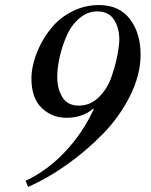

<svg xmlns="http://www.w3.org/2000/svg" viewBox="-20 -726 596 758"><path d="M91 12 81 -12Q169 -54 238.5 -128.5Q308 -203 350 -295L348 -297Q306 -261 242 -261Q185 -261 144.5 -300Q104 -339 104 -417Q104 -447 114 -484Q124 -521 145.5 -560.5Q167 -600 197.5 -632Q228 -664 273.5 -685Q319 -706 371 -706Q451 -706 493 -650.5Q535 -595 535 -511Q535 -430 493 -346.5Q451 -263 384.5 -195.5Q318 -128 242 -74.5Q166 -21 91 12ZM206 -422Q206 -375 226.5 -342Q247 -309 291 -309Q337 -309 371 -343Q405 -377 421 -425Q437 -473 444 -510.5Q451 -548 451 -570Q451 -616 430 -648.5Q409 -681 364 -681Q325 -681 293 -653.5Q261 -626 243 -584.5Q225 -543 215.5 -500.5Q206 -458 206 -422Z"/></svg>

Font: Justus
Style: Italic
Weight: 400
Italic angle: -12°
Version: Version 001.001